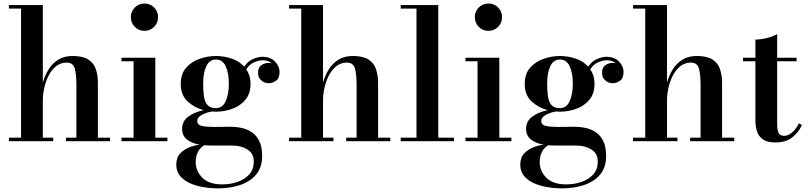

<svg xmlns="http://www.w3.org/2000/svg" viewBox="-20 -778 4450 1058"><path d="M29 0V-19.5H96V-730.5H29V-750H216V-323Q226.5 -360.5 246.8 -394Q267 -427.5 299.8 -448.5Q332.5 -469.5 379.5 -469.5Q436 -469.5 466.2 -450.2Q496.5 -431 508 -397Q519.5 -363 519.5 -319.5V-19.5H586.5V0H343.5V-19.5H401V-306Q401 -369 391.8 -401Q382.5 -433 347.5 -433Q314 -433 289.2 -413.2Q264.5 -393.5 248.2 -362Q232 -330.5 224 -294Q216 -257.5 216 -224V-19.5H273.5V0Z M776 -608Q744.5 -608 722.8 -630Q701 -652 701 -683.5Q701 -715 722.8 -736.8Q744.5 -758.5 776 -758.5Q807.5 -758.5 829.2 -736.8Q851 -715 851 -683.5Q851 -652 829.2 -630Q807.5 -608 776 -608ZM836 -460V-19.5H902.5V0H649.5V-19.5H716V-440.5H649.5V-460Z M1170 -162.5Q1158.5 -162.5 1146.5 -163.5Q1118.5 -158.5 1092.8 -145.2Q1067 -132 1067 -112Q1067 -89.5 1092.8 -84Q1118.5 -78.5 1159 -78.5Q1185.5 -78.5 1209 -79Q1232.5 -79.5 1254 -79.5Q1282 -79.5 1312 -73Q1342 -66.5 1367.5 -49.5Q1393 -32.5 1408.8 -0.8Q1424.5 31 1424.5 82Q1424.5 146 1390.2 185.2Q1356 224.5 1301 242.2Q1246 260 1183 260Q1122 260 1069.2 246.5Q1016.5 233 984 204.2Q951.5 175.5 951.5 129Q951.5 90 973.5 67Q995.5 44 1026 32.8Q1056.5 21.5 1081 19.5Q1035.5 11.5 1009.5 -9.8Q983.5 -31 983.5 -68Q983.5 -111 1018.2 -136Q1053 -161 1102.5 -171Q1052 -184 1014 -219Q976 -254 976 -316Q976 -371.5 1006 -405.2Q1036 -439 1081 -454.2Q1126 -469.5 1170 -469.5Q1212 -469.5 1254.8 -455.8Q1297.5 -442 1325.5 -411Q1346.5 -441.5 1375 -453.2Q1403.5 -465 1426.5 -465Q1470 -465 1495.2 -439Q1520.5 -413 1520.5 -382Q1520.5 -347 1501.2 -333.2Q1482 -319.5 1460 -319.5Q1438 -319.5 1420 -334.5Q1402 -349.5 1402 -377.5Q1402 -406 1420.2 -418.8Q1438.5 -431.5 1460 -431.5Q1469 -431.5 1478 -429Q1458 -446 1428 -446Q1407.5 -446 1382 -435.5Q1356.5 -425 1337 -396.5Q1348 -380.5 1354.2 -360.5Q1360.5 -340.5 1360.5 -316Q1360.5 -261 1331.2 -227Q1302 -193 1258.2 -177.8Q1214.5 -162.5 1170 -162.5ZM1170 -182Q1206.5 -182 1223.8 -220.8Q1241 -259.5 1241 -316Q1241 -375 1223.8 -412.5Q1206.5 -450 1170 -450Q1133.5 -450 1116.5 -412.5Q1099.5 -375 1099.5 -316Q1099.5 -278.5 1103.8 -248Q1108 -217.5 1123 -199.8Q1138 -182 1170 -182ZM1058.5 116Q1058.5 164.5 1095 201.2Q1131.5 238 1204 238Q1250.5 238 1290.2 224Q1330 210 1354.2 182.2Q1378.5 154.5 1378.5 112.5Q1378.5 67.5 1343.8 45.8Q1309 24 1260 24H1144.5Q1123.5 24 1105 22.5Q1058.5 51 1058.5 116Z M1573 0V-19.5H1640V-730.5H1573V-750H1760V-323Q1770.5 -360.5 1790.8 -394Q1811 -427.5 1843.8 -448.5Q1876.5 -469.5 1923.5 -469.5Q1980 -469.5 2010.2 -450.2Q2040.5 -431 2052 -397Q2063.5 -363 2063.5 -319.5V-19.5H2130.5V0H1887.5V-19.5H1945V-306Q1945 -369 1935.8 -401Q1926.5 -433 1891.5 -433Q1858 -433 1833.2 -413.2Q1808.5 -393.5 1792.2 -362Q1776 -330.5 1768 -294Q1760 -257.5 1760 -224V-19.5H1817.5V0Z M2395 -750V-19.5H2481.5V0H2188V-19.5H2275V-730.5H2188V-750Z M2671.5 -608Q2640 -608 2618.2 -630Q2596.5 -652 2596.5 -683.5Q2596.5 -715 2618.2 -736.8Q2640 -758.5 2671.5 -758.5Q2703 -758.5 2724.8 -736.8Q2746.5 -715 2746.5 -683.5Q2746.5 -652 2724.8 -630Q2703 -608 2671.5 -608ZM2731.5 -460V-19.5H2798V0H2545V-19.5H2611.5V-440.5H2545V-460Z M3065.5 -162.5Q3054 -162.5 3042 -163.5Q3014 -158.5 2988.2 -145.2Q2962.5 -132 2962.5 -112Q2962.5 -89.5 2988.2 -84Q3014 -78.5 3054.5 -78.5Q3081 -78.5 3104.5 -79Q3128 -79.5 3149.5 -79.5Q3177.5 -79.5 3207.5 -73Q3237.5 -66.5 3263 -49.5Q3288.5 -32.5 3304.2 -0.8Q3320 31 3320 82Q3320 146 3285.8 185.2Q3251.5 224.5 3196.5 242.2Q3141.5 260 3078.5 260Q3017.5 260 2964.8 246.5Q2912 233 2879.5 204.2Q2847 175.5 2847 129Q2847 90 2869 67Q2891 44 2921.5 32.8Q2952 21.5 2976.5 19.5Q2931 11.5 2905 -9.8Q2879 -31 2879 -68Q2879 -111 2913.8 -136Q2948.5 -161 2998 -171Q2947.5 -184 2909.5 -219Q2871.5 -254 2871.5 -316Q2871.5 -371.5 2901.5 -405.2Q2931.5 -439 2976.5 -454.2Q3021.5 -469.5 3065.5 -469.5Q3107.5 -469.5 3150.2 -455.8Q3193 -442 3221 -411Q3242 -441.5 3270.5 -453.2Q3299 -465 3322 -465Q3365.5 -465 3390.8 -439Q3416 -413 3416 -382Q3416 -347 3396.8 -333.2Q3377.5 -319.5 3355.5 -319.5Q3333.5 -319.5 3315.5 -334.5Q3297.5 -349.5 3297.5 -377.5Q3297.5 -406 3315.8 -418.8Q3334 -431.5 3355.5 -431.5Q3364.5 -431.5 3373.5 -429Q3353.5 -446 3323.5 -446Q3303 -446 3277.5 -435.5Q3252 -425 3232.5 -396.5Q3243.5 -380.5 3249.8 -360.5Q3256 -340.5 3256 -316Q3256 -261 3226.8 -227Q3197.5 -193 3153.8 -177.8Q3110 -162.5 3065.5 -162.5ZM3065.5 -182Q3102 -182 3119.2 -220.8Q3136.5 -259.5 3136.5 -316Q3136.5 -375 3119.2 -412.5Q3102 -450 3065.5 -450Q3029 -450 3012 -412.5Q2995 -375 2995 -316Q2995 -278.5 2999.2 -248Q3003.5 -217.5 3018.5 -199.8Q3033.5 -182 3065.5 -182ZM2954 116Q2954 164.5 2990.5 201.2Q3027 238 3099.5 238Q3146 238 3185.8 224Q3225.5 210 3249.8 182.2Q3274 154.5 3274 112.5Q3274 67.5 3239.2 45.8Q3204.5 24 3155.5 24H3040Q3019 24 3000.5 22.5Q2954 51 2954 116Z M3468.5 0V-19.5H3535.5V-730.5H3468.5V-750H3655.5V-323Q3666 -360.5 3686.2 -394Q3706.5 -427.5 3739.2 -448.5Q3772 -469.5 3819 -469.5Q3875.5 -469.5 3905.8 -450.2Q3936 -431 3947.5 -397Q3959 -363 3959 -319.5V-19.5H4026V0H3783V-19.5H3840.5V-306Q3840.5 -369 3831.2 -401Q3822 -433 3787 -433Q3753.5 -433 3728.8 -413.2Q3704 -393.5 3687.8 -362Q3671.5 -330.5 3663.5 -294Q3655.5 -257.5 3655.5 -224V-19.5H3713V0Z M4253 7Q4207.5 7 4183.8 -10Q4160 -27 4151.2 -54.8Q4142.5 -82.5 4142.5 -114.5V-440.5H4074V-460H4142.5V-560Q4172 -560 4206.2 -568.5Q4240.5 -577 4262.5 -590V-460H4369.5V-440.5H4262.5V-95.5Q4262.5 -58 4271.2 -43.8Q4280 -29.5 4301.5 -29.5Q4324 -29.5 4346 -49Q4368 -68.5 4382 -98.5L4399 -89Q4379.5 -46.5 4344.2 -19.8Q4309 7 4253 7Z"/></svg>

Font: Bodoni Moda SemiBold
Style: Regular
Weight: 600
Designer: Owen Earl
Foundry: indestructible type
Version: Version 2.005; ttfautohint (v1.8.4.7-5d5b)